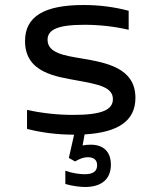

<svg xmlns="http://www.w3.org/2000/svg" viewBox="-20 -529 640 767"><path d="M291 -207C373 -192 431 -181 431 -133C431 -90 386 -70 273 -70C210 -70 147 -77 88 -90V-14C148 1 208 9 276 9L255 102L280 116C298 105 315 99 330 99C355 99 368 110 368 131C368 155 352 167 319 167C299 167 268 163 241 153V206C268 214 300 218 320 218C386 218 423 186 423 129C423 77 393 49 343 49C332 49 320 50 310 52L318 8C452 0 521 -46 521 -138C521 -259 403 -279 303 -296C238 -307 170 -317 170 -370C170 -410 209 -430 317 -430C378 -430 439 -423 494 -410V-486C437 -501 378 -509 314 -509C156 -509 80 -463 80 -365C80 -238 204 -223 291 -207Z"/></svg>

Font: LT Wave Mono
Style: Regular
Weight: 400
Designer: Daniel Lyons
Version: Version 2.5 (Glyphs App)